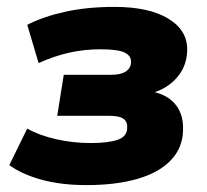

<svg xmlns="http://www.w3.org/2000/svg" viewBox="-20 -526 601 557"><path d="M231 11Q158 11 101 -4.5Q44 -20 7 -47L59 -153Q92 -134 141.5 -122.5Q191 -111 243 -111Q294 -111 321.5 -120.5Q349 -130 349 -156Q350 -173 338 -181.5Q326 -190 297 -190H146L165 -309H303Q331 -309 345.5 -319Q360 -329 360 -346Q361 -364 341.5 -373.5Q322 -383 271 -383Q224 -383 180 -373Q136 -363 92 -343L59 -454Q106 -478 169.5 -492Q233 -506 312 -506Q413 -506 469 -471.5Q525 -437 523 -379Q522 -345 506 -318.5Q490 -292 462.5 -274.5Q435 -257 398 -251L404 -263Q458 -257 485.5 -227Q513 -197 511 -148Q510 -97 475.5 -61Q441 -25 378.5 -7Q316 11 231 11Z"/></svg>

Font: Nunito Sans 11pt Black
Style: Italic
Weight: 900
Italic angle: -9°
Version: Version 3.101;gftools[0.9.27]